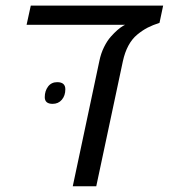

<svg xmlns="http://www.w3.org/2000/svg" viewBox="-20 -650 589 670"><path d="M233.9 0 326.7 -437Q332 -463.4 343 -485.6Q354 -507.8 366.7 -522Q390.6 -548.8 410.2 -560.1L416.5 -563.5H72.8L87.4 -630.4H549.3L536.6 -570.3Q512.7 -562.5 495.1 -553.5Q477.5 -544.4 459 -529.3Q422.4 -499 408.7 -436L315.9 0ZM163.6 -287.6Q136.2 -287.6 136.2 -311Q136.2 -332.5 147.7 -347.9Q159.2 -363.3 179.7 -363.3Q208 -363.3 208 -338.4Q208 -316.4 195.8 -302Q183.6 -287.6 163.6 -287.6Z"/></svg>

Font: Open Sans
Style: Italic
Weight: 400
Italic angle: -12°
Designer: Monotype Design Team
Foundry: Monotype Imaging Inc.
Version: Version 3.000; ttfautohint (v1.8.4)